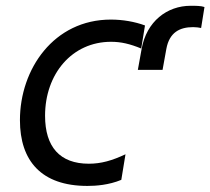

<svg xmlns="http://www.w3.org/2000/svg" viewBox="-20 -619 713 651"><path d="M531.2 -382.1 544 -453.1C554.3 -509.6 589.8 -527 634.9 -527C645.2 -527 654.8 -525.6 661.9 -524.1L673.3 -595.2C661.6 -599.4 643.1 -599.4 626.4 -599.4C546.5 -599.4 476.9 -546.5 460.2 -453.1L447.4 -382.1ZM276.3 11.4C304.7 11.4 348.7 8.5 391.3 -9.2L405.5 -95.9C360.1 -74.6 323.2 -63.9 281.2 -63.9C183.2 -63.9 132.8 -120.7 132.8 -226.6C132.8 -368.6 224.4 -477.3 356.5 -477.3C390.6 -477.3 420.5 -470.2 458.8 -454.5L471.6 -532.7C436.8 -545.5 396.3 -552.6 355.8 -552.6C162.6 -552.6 47.6 -384.9 47.6 -211.6C47.6 -73.9 120 11.4 276.3 11.4Z"/></svg>

Font: TID UI
Style: Italic
Weight: 400
Italic angle: -9.39999°
Designer: The TID Project Authors
Foundry: Bakken & Bæck
Version: Version 1.001;hotconv 1.0.109;makeotfexe 2.5.65596